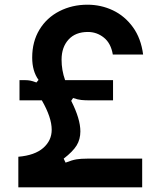

<svg xmlns="http://www.w3.org/2000/svg" viewBox="-20 -797 680 817"><path d="M58 -130Q128 -136 164 -167.5Q200 -199 200 -245Q200 -297 158 -370H63V-456H86Q99 -456 109 -454Q119 -452 135 -446L144 -457Q117 -494 117 -552Q117 -620 148 -671Q179 -722 233 -749.5Q287 -777 352 -777Q410 -777 460.5 -753Q511 -729 545.5 -681.5Q580 -634 589 -565H460Q452 -613 422 -637Q392 -661 354 -661Q301 -661 271.5 -628.5Q242 -596 242 -543Q242 -498 257 -456H461V-370H362Q342 -370 326.5 -371.5Q311 -373 291 -380L283 -368Q322 -291 322 -238Q322 -204 306 -178Q290 -152 251 -122L259 -105Q287 -116 305.5 -119Q324 -122 351 -122H585V0H58Z"/></svg>

Font: Open Sauce Sans
Style: Bold
Weight: 700
Designer: Alfredo Marco Pradil
Foundry: Creative Sauce Fz LLC
Version: Version 1.477